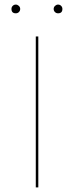

<svg xmlns="http://www.w3.org/2000/svg" viewBox="-20 -817 323 837"><path d="M49 -759Q30 -759 30 -778Q30 -786 35.5 -791.5Q41 -797 49 -797Q56 -797 62 -791.5Q68 -786 68 -778Q68 -770 62.5 -764.5Q57 -759 49 -759ZM233 -759Q225 -759 219.5 -764.5Q214 -770 214 -778Q214 -786 220 -791.5Q226 -797 233 -797Q241 -797 246.5 -791.5Q252 -786 252 -778Q252 -759 233 -759ZM136 0V-658H147V0Z"/></svg>

Font: EauTest Hairline
Style: Regular
Weight: 250
Designer: Christian Thalmann (Catharsis Fonts)
Version: Version 0.001;PS 000.001;hotconv 1.0.88;makeotf.lib2.5.64775